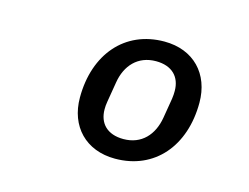

<svg xmlns="http://www.w3.org/2000/svg" viewBox="-62 -806 723 558"><g transform="rotate(15 300.0 -527.0)"><path d="M320 -343.8C438.9 -343.8 515.3 -433.9 515.3 -564.3C515.3 -650.9 459.5 -709.9 371.4 -709.9C252.5 -709.9 175.8 -619.7 175.8 -489.3C175.8 -402.7 231.9 -343.8 320 -343.8ZM253.9 -474.8C253.9 -482.6 254.3 -488.6 256 -498.6L266 -558.6C274.5 -611.2 307.9 -648.4 362.6 -648.4C411.2 -648.4 437.1 -620.7 437.1 -578.8C437.1 -571 436.8 -565 435.4 -555L425.4 -495C416.5 -442.5 383.5 -405.2 328.8 -405.2C279.8 -405.2 253.9 -432.9 253.9 -474.8Z"/></g></svg>

Font: Margiela Mono Italic Medium It
Style: Regular
Weight: 500
Designer: Mike Abbink, Paul van der Laan, Pieter van Rosmalen
Foundry: Bold Monday
Version: Version 2.003 2021